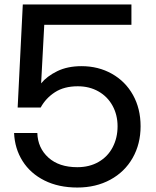

<svg xmlns="http://www.w3.org/2000/svg" viewBox="-20 -738 698 859"><path d="M43 -143H147Q149 -76 196.5 -33Q244 10 326 10Q380 10 421 -13.5Q462 -37 484 -79Q506 -121 506 -173Q506 -224 483.5 -265Q461 -306 420.5 -329Q380 -352 328 -352Q267 -352 226 -325.5Q185 -299 162 -257H59L82 -718H568V-627H178L164 -365Q190 -397 236 -419.5Q282 -442 345 -442Q420 -442 480.5 -408Q541 -374 575 -313Q609 -252 609 -173Q609 -94 573.5 -31.5Q538 31 473.5 66Q409 101 326 101Q242 101 179 69.5Q116 38 81 -17.5Q46 -73 43 -143Z"/></svg>

Font: Gmarket Sans TTF Medium
Style: Regular
Weight: 500
Designer: Creative Director : Sungho Lee; Art Director : Kiwoong Choi; Project Manager : Sori Yang, Jongwook Yoon; Font Designer :
Foundry: Sandoll Inc.
Version: Version 1.000;hotconv 1.0.109;makeotfexe 2.5.65596